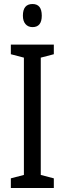

<svg xmlns="http://www.w3.org/2000/svg" viewBox="-20 -936 323 956"><path d="M248 0H34V-48L99 -65V-649L34 -666V-714H248V-666L183 -649V-65L248 -48ZM142 -916Q188 -916 188 -858Q188 -801 142 -801Q120 -801 107 -816Q94 -831 94 -858Q94 -916 142 -916Z"/></svg>

Font: Noto Sans Thai ExtCond
Style: Regular
Weight: 400
Width: 2
Designer: Monotype Design Team
Foundry: Monotype Imaging Inc.
Version: Version 2.002; ttfautohint (v1.8.4.7-5d5b)